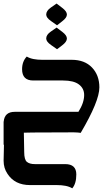

<svg xmlns="http://www.w3.org/2000/svg" viewBox="-20 -737 620 1065"><path d="M293.9 -584 325.2 -560.5Q351.1 -541 351.1 -523.4Q351.1 -505.4 324.7 -485.4L296.4 -463.9L263.2 -487.3Q236.3 -505.9 236.3 -523.4Q236.3 -544.4 262.2 -562ZM293.9 -717.3 325.2 -693.4Q351.1 -673.8 351.1 -656.2Q351.1 -638.7 324.7 -618.7L296.4 -596.7L263.2 -620.1Q236.3 -638.7 236.3 -656.2Q236.3 -677.2 262.2 -695.3ZM380.9 307.6Q364.7 297.9 342.8 293.7Q320.8 289.6 295.9 289.6H146.5Q62 289.6 21.5 227.1Q0 195.8 0 154.3L2 65.9H0V-62.5H0.5Q5.4 -116.7 61.5 -116.7H415Q446.8 -167 446.8 -210Q446.8 -246.6 417.7 -268.6Q388.7 -290.5 329.6 -290.5H164.1Q102.5 -290.5 102.5 -353Q102.5 -396 128.4 -423.3Q144.5 -413.6 166.5 -409.4Q188.5 -405.3 213.4 -405.3H377.4Q449.7 -405.3 490.5 -362.3Q531.2 -319.3 531.2 -252.4Q531.2 -175.8 427.7 0Q415 -2.4 389.2 -2.9L163.6 -2L112.3 -1L114.3 106.9Q114.3 148.9 129.4 161.1Q144.5 173.3 173.3 173.3H341.8Q403.3 173.3 403.3 230.5Q403.3 281.2 380.9 307.6Z"/></svg>

Font: ALMAS
Style: Bold
Weight: 700
Designer: ALMAS Font/ by Husham Jawad Kadhim, derived from the Bainsely font by/ Paul James MIller
Foundry: High-Logic / Made with FontCreator
Version: Version 1.411;September 19, 2021;FontCreator 14.0.0.2814 32-